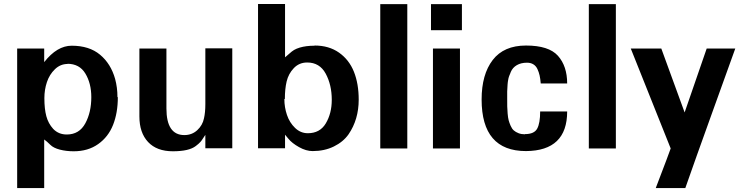

<svg xmlns="http://www.w3.org/2000/svg" viewBox="-20 -743 3708 961"><path d="M567.9 -256.8H569.8Q569.8 -178.2 545.9 -117.9Q522 -57.6 471.2 -21.7Q420.4 14.2 349.1 14.2Q311.5 14.2 279.5 5.9Q247.6 -2.4 231.9 -18.1Q215.3 -34.7 201.2 -44.9V198.2H65.9V-500H201.2V-432.1Q265.6 -514.2 338.9 -514.2Q426.8 -514.2 480.7 -469.2Q534.7 -424.3 556.2 -348.1Q567.9 -304.7 567.9 -256.8ZM316.9 -423.8 318.8 -422.9Q282.2 -422.9 254.9 -396.5Q227.5 -370.1 214.8 -332Q202.1 -293.9 202.1 -252Q202.1 -197.8 211.9 -161.4Q221.7 -125 246.1 -98.1Q272.9 -69.8 314 -69.8Q377 -69.8 407.2 -126Q437 -181.2 437 -256.8Q437 -325.7 407.2 -375Q377.9 -423.8 316.9 -423.8Z M844.7 14.2H845.7Q764.6 14.2 721.2 -32.2Q677.7 -78.6 677.7 -160.2V-500H813V-200.2Q813 -66.9 902.8 -66.9Q940.9 -66.9 967.5 -91.6Q994.1 -116.2 1001 -150.9Q1007.8 -180.2 1007.8 -222.2V-501H1142.6V-1H1007.8V-67.9Q1003.4 -61.5 997.3 -52.2Q991.2 -43 989.5 -40.5Q987.8 -38.1 983.2 -32.7Q978.5 -27.3 973.6 -23.2Q968.8 -19 960 -12.2Q926.3 14.2 844.7 14.2Z M1553.7 -514.2 1554.7 -515.1Q1626.5 -515.1 1677 -479.5Q1727.5 -443.8 1751.5 -383.8Q1775.4 -323.7 1775.4 -244.1Q1775.4 -145 1724.6 -70.8Q1697.8 -32.7 1650.9 -9.8Q1604 13.2 1544.4 13.2Q1512.2 13.2 1476.8 -6.6Q1441.4 -26.4 1423.3 -48.8L1406.7 -68.8V-1H1271.5V-723.1H1406.7V-456.1Q1414.6 -461.9 1427.7 -474.1Q1440.9 -486.3 1451.9 -492.9Q1462.9 -499.5 1480.5 -504.9Q1512.2 -514.2 1553.7 -514.2ZM1405.8 -248 1403.3 -247.1Q1403.3 -206.1 1416.3 -167.7Q1429.2 -129.4 1456.8 -102.8Q1484.4 -76.2 1520.5 -76.2Q1581.1 -76.2 1610.4 -125Q1640.6 -175.3 1640.6 -243.2Q1640.6 -317.9 1610.4 -374Q1580.1 -430.2 1517.6 -430.2Q1477.5 -430.2 1450.7 -402.1Q1423.8 -374 1414.6 -335Q1405.8 -297.4 1405.8 -248Z M2018.6 0H1883.3V-722.2H2018.6Z M2292 -591.8H2137.2V-722.2H2292ZM2282.2 0H2147V-500H2282.2Z M2607.9 -70.8V-71.8Q2653.8 -71.8 2668.7 -99.1Q2683.6 -126.5 2683.6 -185.1H2818.8Q2818.8 11.7 2612.8 13.2Q2390.6 13.2 2390.6 -245.1Q2390.6 -370.6 2446.3 -442.9Q2502 -515.1 2612.8 -515.1Q2726.6 -515.1 2772.5 -463.9Q2818.8 -412.1 2818.8 -325.2H2686.5Q2684.6 -348.6 2680.9 -365.2Q2677.2 -381.8 2669.9 -397.5Q2662.6 -413.1 2649.4 -421.1Q2636.2 -429.2 2617.7 -429.2Q2587.9 -429.2 2566.9 -417Q2545.9 -404.8 2536.6 -382.8Q2535.6 -379.9 2533 -373.3Q2530.3 -366.7 2529.5 -365Q2528.8 -363.3 2527.1 -358.4Q2525.4 -353.5 2524.9 -350.6Q2524.4 -347.7 2523.4 -342.5Q2522.5 -337.4 2521.7 -332.3Q2521 -327.1 2520.5 -319.8Q2518.6 -287.6 2518.6 -285.2V-248Q2518.6 -224.1 2518.8 -210.2Q2519 -196.3 2520.8 -175Q2522.5 -153.8 2525.9 -141.1Q2529.3 -128.4 2535.9 -113.3Q2542.5 -98.1 2551.8 -90.1Q2561 -82 2575.2 -76.4Q2589.4 -70.8 2607.9 -70.8Z M3062.5 0H2927.2V-722.2H3062.5Z M3315.9 57.1 3336.9 0 3137.2 -500H3290L3406.7 -180.2L3517.1 -500H3660.2Q3633.8 -426.3 3545.4 -181.2Q3457 64 3410.2 198.2H3262.2Q3304.7 88.4 3315.9 57.1Z"/></svg>

Font: Perun
Style: Bold
Weight: 700
Foundry: Copyright (c) Stefan Peev, Context Ltd, 2016
Version: Version 1.0000